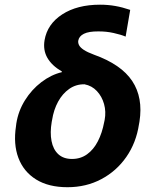

<svg xmlns="http://www.w3.org/2000/svg" viewBox="-20 -780 661 810"><path d="M168 -610.5Q179.6 -678.5 242.5 -719.3Q305.5 -760.2 402 -760.2Q435.9 -760.2 466.1 -754.8Q496.3 -749.5 529.3 -738.3L510 -625.6Q490.4 -633.9 459.3 -640.8Q428.2 -647.8 394.5 -647.5Q354.7 -647.8 334 -637.5Q313.4 -627.2 310.2 -608.6Q308.6 -599.1 313.6 -589.3Q318.7 -579.4 333.6 -569.5Q348.5 -559.7 376.2 -549.4Q491.4 -508.2 537.8 -438.2Q584.2 -368.2 568.4 -267L566.4 -256.1Q554.6 -177.7 512.9 -117.8Q471.2 -57.9 407.2 -24.1Q343.3 9.8 264.6 9.8Q184.8 9.8 132.2 -22.9Q79.6 -55.7 57.7 -113.7Q35.8 -171.7 47.5 -247.9L48.8 -258.8Q57.1 -311.8 85.3 -356.9Q113.4 -402 154.3 -433.3Q195.2 -464.6 241 -475.6V-478.5Q198.8 -503 179.9 -535.9Q161 -568.8 168 -610.5ZM199.8 -274 198.2 -266Q190.5 -220.5 197.4 -185.1Q204.2 -149.6 225.9 -129.5Q247.7 -109.4 283.8 -109.4Q319.9 -109.4 347.3 -129.1Q374.7 -148.7 392.9 -184Q411 -219.2 419.5 -264.8L421.5 -274Q428 -308.9 419 -341Q410.1 -373 388.8 -395.8Q367.6 -418.5 336.5 -424.4Q300.4 -424.9 272 -404.9Q243.6 -385 225 -350.9Q206.5 -316.9 199.8 -274Z"/></svg>

Font: Inter Tight
Style: Italic
Weight: 400
Italic angle: -9.39999°
Designer: Rasmus Andersson
Foundry: rsms
Version: Version 3.002